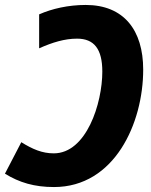

<svg xmlns="http://www.w3.org/2000/svg" viewBox="-33 -744 610 775"><path d="M313 -724C243 -724 177 -709 125 -686V-549C179 -573 228 -588 278 -588C347 -588 380 -546 380 -455C380 -327 316 -125 184 -125C137 -125 98 -142 53 -170L-13 -43C45 -7 106 11 185 11C429 11 545 -246 545 -463C545 -622 467 -724 313 -724Z"/></svg>

Font: Noto Sans SemiCondensed ExtraBold
Style: Italic
Weight: 800
Width: 4
Italic angle: -12°
Designer: Monotype Design Team
Foundry: Monotype Imaging Inc.
Version: Version 2.013